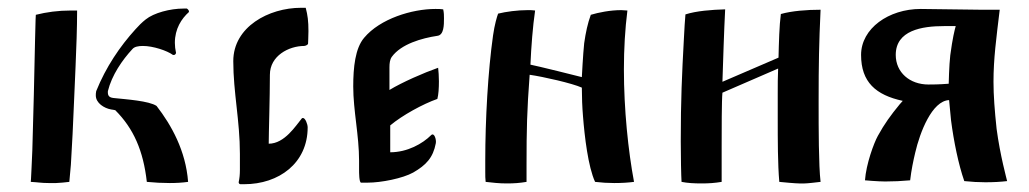

<svg xmlns="http://www.w3.org/2000/svg" viewBox="-20 -467 2641 493"><path d="M61 -36C60 -9 59 0 59 0C78 1 86 3 105 3H124C131 3 150 1 158 0L162 -44C165 -94 168 -150 170 -204L174 -296C176 -343 178 -396 178 -440H162C129 -440 100 -436 72 -429C71 -416 71 -392 70 -364C68 -273 66 -175 63 -81ZM275 -215C262 -216 256 -219 257 -233C267 -274 294 -313 320 -341C325 -347 335 -349 347 -349C373 -349 409 -337 424 -326C428 -325 431 -327 432 -331C430 -340 429 -349 429 -357C429 -393 446 -419 465 -436C466 -439 464 -442 460 -445H451C417 -445 375 -434 354 -417C345 -410 335 -400 328 -392C288 -348 252 -295 227 -233C226 -228 226 -225 226 -222C226 -202 248 -189 265 -186C272 -185 271 -185 276 -184C323 -137 348 -80 357 0C377 2 397 3 416 3C433 3 449 2 463 0C457 -80 420 -146 382 -195C363 -208 303 -212 275 -215Z M770 -140C770 -148 764 -164 758 -164C757 -164 756 -164 755 -163C740 -145 711 -98 670 -98C670 -125 673 -215 673 -275C673 -324 722 -349 761 -349C764 -349 771 -352 771 -355C771 -360 772 -372 772 -387C772 -413 770 -428 765 -447H753C670 -447 579 -398 579 -310C579 -230 596 -157 596 -72V-31C596 -19 595 -9 593 0C592 3 595 6 597 6H607C696 6 770 -48 770 -140Z M902 -54V-31C902 -24 902 1 907 2H912H924C959 2 1014 -9 1041 -24C1074 -43 1092 -62 1099 -99C1101 -108 1095 -128 1087 -120C1065 -98 1026 -76 982 -76V-145C1013 -171 1066 -200 1103 -213C1106 -224 1107 -241 1107 -258C1107 -271 1106 -284 1105 -293C1068 -280 1013 -256 980 -236V-294C980 -304 981 -314 986 -321C1010 -354 1063 -369 1103 -375C1120 -377 1120 -403 1120 -420C1120 -427 1120 -434 1118 -443C1112 -444 1105 -444 1098 -444C1038 -444 956 -419 915 -370C892 -343 887 -294 887 -245C887 -183 902 -120 902 -54Z M1354 -440C1348 -441 1342 -441 1335 -441C1309 -441 1279 -437 1259 -432C1256 -424 1250 -404 1246 -376C1233 -284 1226 -161 1226 -54V-26C1226 -16 1226 -8 1227 0C1245 2 1261 4 1281 4C1300 4 1314 3 1332 0V-44C1332 -134 1333 -182 1340 -275C1375 -270 1450 -253 1474 -242C1474 -217 1475 -192 1477 -168C1481 -117 1490 -39 1508 0C1525 2 1541 3 1557 3C1576 3 1593 2 1608 0C1593 -80 1582 -186 1582 -289C1582 -341 1585 -393 1591 -440C1586 -440 1581 -441 1575 -441C1547 -441 1517 -435 1497 -429C1489 -407 1484 -384 1480 -356C1477 -328 1474 -269 1474 -269C1467 -271 1358 -298 1342 -301C1344 -347 1348 -399 1354 -440Z M1833 0V-91C1833 -129 1833 -210 1835 -229L1978 -291C1977 -270 1977 -249 1977 -227V-163C1977 -108 1977 -46 1981 0C1990 1 2023 4 2032 4H2046C2054 4 2078 1 2087 0C2082 -42 2082 -140 2082 -198V-210C2082 -302 2083 -356 2087 -442C2052 -442 2013 -439 1985 -431C1981 -401 1980 -358 1979 -319L1835 -257C1837 -317 1839 -385 1842 -443C1807 -442 1768 -439 1740 -430C1739 -415 1737 -394 1736 -367C1731 -274 1728 -211 1728 -104C1728 -65 1729 -15 1730 0C1745 3 1762 4 1781 4C1800 4 1815 3 1833 0Z M2280 -326C2280 -389 2347 -400 2404 -400H2434C2431 -389 2426 -370 2420 -325C2417 -299 2416 -252 2416 -252C2390 -250 2374 -250 2364 -250C2316 -250 2280 -281 2280 -326ZM2191 -326C2191 -256 2229 -223 2298 -208L2290 -199C2267 -171 2251 -149 2234 -118C2224 -100 2204 -46 2201 -4C2201 -4 2234 -1 2253 -1C2274 -1 2295 -2 2317 -4C2320 -30 2325 -54 2330 -75C2342 -127 2373 -208 2417 -210L2422 -158C2429 -104 2441 -45 2456 -2C2475 0 2493 1 2510 1C2531 1 2549 0 2566 -2C2565 -7 2548 -68 2539 -136C2534 -183 2531 -222 2531 -257C2531 -316 2538 -367 2547 -442H2540H2510H2499L2344 -444C2262 -444 2191 -394 2191 -326Z"/></svg>

Font: Ponomar Unicode
Style: Regular
Weight: 400
Version: 1.3